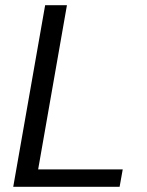

<svg xmlns="http://www.w3.org/2000/svg" viewBox="-20 -720 567 740"><path d="M31 0 154 -700H238L127 -67H453L441 0Z"/></svg>

Font: DM Sans 20pt
Style: Italic
Weight: 400
Italic angle: -10°
Version: Version 4.004;gftools[0.9.30]